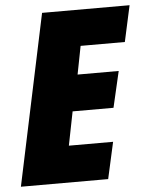

<svg xmlns="http://www.w3.org/2000/svg" viewBox="-52 -757 624 800"><g transform="rotate(-5 260.0 -357.0)"><path d="M368 0 402 -153H217L245 -294H416L451 -445H279L302 -563H487L520 -714H154L3 0Z"/></g></svg>

Font: Noto Sans Display SemiCondensed Black
Style: Italic
Weight: 900
Width: 4
Designer: Monotype Design team
Foundry: Monotype Imaging Inc.
Version: 1.000